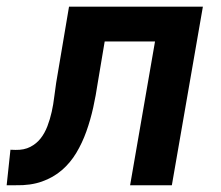

<svg xmlns="http://www.w3.org/2000/svg" viewBox="-48 -548 655 568"><path d="M552.2 -528.3H156.2L118.2 -303.2Q115.2 -284.2 112.5 -261.7Q109.9 -239.3 105 -217.3Q100.1 -195.3 92.3 -174.8Q84.5 -154.3 72.3 -138.7Q60.1 -123 41.7 -113.5Q23.4 -104 -2 -104.5L-17.1 -105L-28.3 0H-1.5Q42.5 1 76.2 -11Q109.9 -22.9 135.3 -44.9Q160.2 -66.4 177.7 -95.7Q195.3 -125 207.5 -159.2Q219.7 -193.4 227.8 -230Q235.8 -266.6 241.2 -303.2L261.7 -425.3H410.6L336.9 0H460.4Z"/></svg>

Font: Roboto Mono SemiBold
Style: Italic
Weight: 600
Italic angle: -10°
Monospace: yes
Designer: Google
Version: Version 3.000